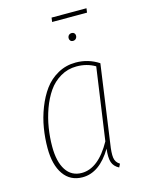

<svg xmlns="http://www.w3.org/2000/svg" viewBox="-117 -837 694 918"><g transform="rotate(-15 230.0 -378.0)"><path d="M399.9 -745.1H227.1L230 -766.1H402.8ZM299.8 -631.8Q292.5 -631.8 287.8 -637Q283.2 -642.1 283.2 -648.9Q283.2 -658.2 288.8 -664.1Q294.4 -669.9 304.2 -669.9Q311.5 -669.9 316.2 -665Q320.8 -660.2 320.8 -652.8Q320.8 -644 315.2 -637.9Q309.6 -631.8 299.8 -631.8ZM285.2 -528.8Q347.2 -528.8 398.9 -495.1L345.2 -111.8Q337.9 -66.4 341.1 -43Q344.2 -19.5 365.2 -6.8L356.9 9.8Q332 -2.9 324.2 -25.9Q316.4 -48.8 321.8 -92.8Q260.3 9.8 176.8 9.8Q116.2 9.8 83 -37.6Q49.8 -85 49.8 -168Q49.8 -217.3 57.9 -266.4Q65.9 -315.4 84.5 -363.3Q103 -411.1 129.6 -447.5Q156.2 -483.9 196.5 -506.3Q236.8 -528.8 285.2 -528.8ZM284.2 -509.8Q240.7 -509.8 204.6 -488.5Q168.5 -467.3 144.5 -432.6Q120.6 -397.9 104.2 -352.8Q87.9 -307.6 80.6 -261.2Q73.2 -214.8 73.2 -168.9Q73.2 -94.2 100.3 -52.7Q127.4 -11.2 178.2 -11.2Q260.3 -11.2 325.2 -127.9L376 -485.8Q335.4 -509.8 284.2 -509.8Z"/></g></svg>

Font: Fira Sans Compressed Thin
Style: Italic
Weight: 100
Width: 3
Italic angle: -8°
Designer: Carrois Corporate & Edenspiekermann AG
Foundry: Carrois Corporate GbR & Edenspiekermann AG
Version: Version 4.203;PS 004.203;hotconv 1.0.88;makeotf.lib2.5.64775